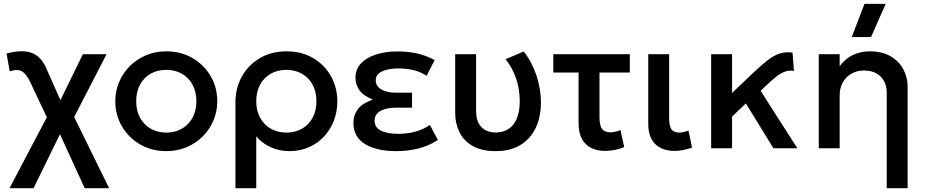

<svg xmlns="http://www.w3.org/2000/svg" viewBox="-20 -780 4866 1010"><path d="M30 210 249 -206 246 -121.5 139.5 -347Q120.5 -388 97.5 -403.5Q74.5 -419 31 -405L14.5 -498.5Q96.5 -520.5 146.2 -502Q196 -483.5 223 -422L317 -210L280 -216.5L416 -495H540.5L344.5 -114.5L351.5 -202.5L554 210H425.5L278.5 -111L313 -110L156.5 210Z M854.5 15Q777 15 716.2 -20.8Q655.5 -56.5 621 -116.2Q586.5 -176 586.5 -247.5Q586.5 -300.5 606.2 -347.8Q626 -395 662.2 -431.5Q698.5 -468 747.5 -489Q796.5 -510 855 -510Q932.5 -510 993.2 -474.2Q1054 -438.5 1088.5 -378.8Q1123 -319 1123 -247.5Q1123 -195 1103.2 -147.5Q1083.5 -100 1047.5 -63.5Q1011.5 -27 962.5 -6Q913.5 15 854.5 15ZM854.5 -82.5Q900.5 -82.5 936.2 -102.8Q972 -123 992.5 -160Q1013 -197 1013 -247.5Q1013 -298 992.5 -335.2Q972 -372.5 936.2 -392.5Q900.5 -412.5 854.5 -412.5Q808.5 -412.5 772.8 -392.5Q737 -372.5 716.8 -335.2Q696.5 -298 696.5 -247.5Q696.5 -197 717 -160Q737.5 -123 773.2 -102.8Q809 -82.5 854.5 -82.5Z M1218.5 210V-242.5Q1218.5 -317 1252.5 -377.8Q1286.5 -438.5 1347 -474.2Q1407.5 -510 1486.5 -510Q1567 -510 1627.2 -474.5Q1687.5 -439 1721 -379.2Q1754.5 -319.5 1754.5 -247.5Q1754.5 -193 1736.2 -145.2Q1718 -97.5 1684.2 -61.5Q1650.5 -25.5 1604.2 -5.2Q1558 15 1502.5 15Q1449.5 15 1403.2 -6Q1357 -27 1328 -63V210ZM1486.5 -82.5Q1532.5 -82.5 1568.2 -102.8Q1604 -123 1624.2 -160Q1644.5 -197 1644.5 -247.5Q1644.5 -298 1624 -335.2Q1603.5 -372.5 1567.8 -392.5Q1532 -412.5 1486.5 -412.5Q1440.5 -412.5 1404.8 -392.5Q1369 -372.5 1348.5 -335.2Q1328 -298 1328 -247.5Q1328 -197 1348.5 -160Q1369 -123 1404.8 -102.8Q1440.5 -82.5 1486.5 -82.5Z M2064 15Q1962 15 1900.5 -22Q1839 -59 1839 -134.5Q1839 -174.5 1862.5 -205.8Q1886 -237 1941.5 -256Q1891 -276.5 1870.5 -306Q1850 -335.5 1850 -370.5Q1850 -416 1879.2 -446.8Q1908.5 -477.5 1958.5 -493.5Q2008.5 -509.5 2070.5 -509.5Q2126.5 -509.5 2173.5 -499Q2220.5 -488.5 2266.5 -464L2224 -381Q2195.5 -400.5 2158.5 -410.2Q2121.5 -420 2078 -420Q2044.5 -420 2017 -413.8Q1989.5 -407.5 1973 -394Q1956.5 -380.5 1956.5 -357.5Q1956.5 -327 1985.8 -309.8Q2015 -292.5 2062.5 -292.5H2147.5V-213.5H2065.5Q2030.5 -213.5 2004.8 -206Q1979 -198.5 1964.8 -183.5Q1950.5 -168.5 1950.5 -145Q1950.5 -110 1983.5 -93Q2016.5 -76 2075 -76Q2124 -76 2166.8 -88Q2209.5 -100 2241 -123L2283.5 -44Q2238.5 -14 2183.8 0.5Q2129 15 2064 15Z M2588 15Q2514 15 2466.8 -12Q2419.5 -39 2397 -84.5Q2374.5 -130 2374.5 -186V-495H2484.5V-197.5Q2484.5 -140.5 2512.2 -111.8Q2540 -83 2588 -83Q2620 -83.5 2643.8 -95.2Q2667.5 -107 2683 -128.5Q2698.5 -150 2706.2 -180Q2714 -210 2714 -246.5Q2714 -287.5 2705.8 -326.8Q2697.5 -366 2680.8 -402Q2664 -438 2639.5 -468.5L2735 -509Q2779 -453 2802.2 -382.2Q2825.5 -311.5 2825.5 -241Q2825.5 -165 2798.2 -107.5Q2771 -50 2718 -17.5Q2665 15 2588 15Z M3163 14Q3122.5 14 3091 -1.2Q3059.5 -16.5 3041.5 -48.8Q3023.5 -81 3023.5 -132V-398.5H2890.5V-495H3293V-398.5H3133.5V-167Q3133.5 -120 3147 -102Q3160.5 -84 3189.5 -84Q3203 -84 3216.2 -87Q3229.5 -90 3244 -96L3263.5 -6Q3238.5 4 3212.8 9Q3187 14 3163 14Z M3529 14Q3488 14 3456.8 -1Q3425.5 -16 3407.8 -47.5Q3390 -79 3390 -128.5V-495H3500V-160Q3500 -116.5 3512.5 -99.5Q3525 -82.5 3554 -82.5Q3564.5 -82.5 3576.8 -85.5Q3589 -88.5 3601.5 -93.5L3620.5 -3.5Q3597 4.5 3573.8 9.2Q3550.5 14 3529 14Z M3721 0V-495H3831V-291L3944 -398.5Q3982.5 -435 4015 -460.8Q4047.5 -486.5 4079.5 -497.8Q4111.5 -509 4149 -503L4156.5 -407Q4129 -411 4106.2 -402.2Q4083.5 -393.5 4060.8 -374.8Q4038 -356 4010 -329.5L3981 -302.5L4174.5 0H4048.5L3903.5 -236L3831 -166.5V0Z M4644.5 210V-292Q4644.5 -345 4612.8 -377Q4581 -409 4524.5 -409Q4487.5 -409 4458.8 -392.5Q4430 -376 4413.5 -346.8Q4397 -317.5 4397 -278.5V0H4287V-495H4397V-432Q4428 -473.5 4469 -491.8Q4510 -510 4554 -510Q4622 -510 4666.5 -483Q4711 -456 4732.8 -413.5Q4754.5 -371 4754.5 -326V210ZM4460.5 -585 4527.5 -759.5H4639L4562 -585Z"/></svg>

Font: Geologica Cursive
Style: Regular
Weight: 400
Designer: Sindre Bremnes, Frode Helland
Foundry: Monokrom Skriftforlag AS
Version: Version 1.010;gftools[0.9.28]